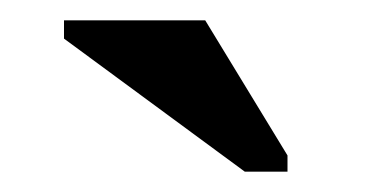

<svg xmlns="http://www.w3.org/2000/svg" viewBox="-20 -715 373 189"><path d="M221 -546 43 -677V-695H182L263 -562V-546Z"/></svg>

Font: Libra Serif Modern
Style: Bold
Weight: 700
Designer: Stefan Peev, Context Ltd
Foundry: Ascender Corporation
Version: Version 1.000